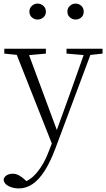

<svg xmlns="http://www.w3.org/2000/svg" viewBox="-32 -780 592 1071"><path d="M73 271Q42 271 16.5 258.5Q-9 246 -12 223Q-9 206 5.5 197.5Q20 189 39 189Q56 189 72.5 197.5Q89 206 105 221L133 246L103 259L83 242Q133 231 173.5 183Q214 135 241 62L269 -11L272 -19L362 -268L447 -508H485L277 48Q248 125 216 174.5Q184 224 148.5 247.5Q113 271 73 271ZM266 43 48 -508H117L289 -44L295 -30ZM-8 -481V-508H224V-481L114 -471H90ZM339 -481V-508H540V-481L459 -472H445ZM177 -671Q160 -671 146 -683Q132 -695 132 -715Q132 -735 146 -747.5Q160 -760 177 -760Q196 -760 210 -747.5Q224 -735 224 -715Q224 -695 210 -683Q196 -671 177 -671ZM390 -671Q372 -671 358 -683Q344 -695 344 -715Q344 -735 358 -747.5Q372 -760 390 -760Q408 -760 421.5 -747.5Q435 -735 435 -715Q435 -695 421.5 -683Q408 -671 390 -671Z"/></svg>

Font: Noto Serif KR ExtraLight
Style: Regular
Weight: 200
Designer: Ryoko NISHIZUKA 西塚涼子 (kana & ideographs); Frank Grießhammer (Latin, Greek & Cyrillic); Wenlong ZHANG 张文龙 (bopomofo); San
Foundry: Adobe
Version: Version 2.002-H1;hotconv 1.1.0;makeotfexe 2.6.0